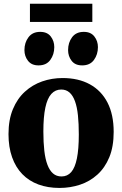

<svg xmlns="http://www.w3.org/2000/svg" viewBox="-20 -962 632 994"><path d="M24 -267.5Q24 -342 46.8 -396.8Q69.5 -451.5 108.8 -487.2Q148 -523 198.2 -540.5Q248.5 -558 304 -558Q386 -558 445.2 -525.5Q504.5 -493 536.5 -431Q568.5 -369 568.5 -279Q568.5 -203 546 -148.2Q523.5 -93.5 484.2 -58Q445 -22.5 394.5 -5.8Q344 11 288 11Q227.5 11 178.8 -7Q130 -25 95.5 -60.5Q61 -96 42.5 -148.2Q24 -200.5 24 -267.5ZM298.5 -48.5Q329 -48.5 348.8 -71.2Q368.5 -94 378.2 -142Q388 -190 388 -265.5Q388 -321.5 383.5 -364.8Q379 -408 368.2 -437.8Q357.5 -467.5 340 -483Q322.5 -498.5 297 -498.5Q266.5 -498.5 245.8 -475.8Q225 -453 214.8 -405Q204.5 -357 204.5 -281Q204.5 -224.5 209.5 -181.2Q214.5 -138 225.8 -108.5Q237 -79 254.8 -63.8Q272.5 -48.5 298.5 -48.5ZM179 -623.5Q143.5 -623.5 125 -647.2Q106.5 -671 106.5 -702.5Q106.5 -741.5 127.5 -769.2Q148.5 -797 187.5 -797H188.5Q224.5 -797 242.8 -773.2Q261 -749.5 261 -718Q261 -680 240.5 -651.8Q220 -623.5 180 -623.5ZM405 -623.5Q369 -623.5 350.8 -647.2Q332.5 -671 332.5 -702.5Q332.5 -741.5 353.2 -769.2Q374 -797 413.5 -797H414.5Q450 -797 468.5 -773.2Q487 -749.5 487 -718Q487 -680 466.5 -651.8Q446 -623.5 406 -623.5ZM458 -942.5V-848.5H135V-942.5Z"/></svg>

Font: Merriweather 48pt Black
Style: Regular
Weight: 900
Version: Version 2.100